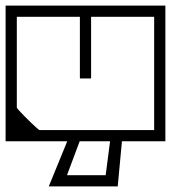

<svg xmlns="http://www.w3.org/2000/svg" viewBox="-40 -504 610 685"><path d="M-20 -357H20Q20 -329.5 20 -313Q20 -296.5 20 -281.2Q20 -266 20 -242Q20 -242 20 -242Q20 -242 20 -242Q20 -242 20 -242Q20 -242 20 -242Q20 -217 20 -204Q20 -191 20 -182.2Q20 -173.5 20 -161.8Q20 -150 20 -127H-20ZM550 -357V-127H510Q510 -150 510 -161.8Q510 -173.5 510 -182.2Q510 -191 510 -204Q510 -217 510 -242Q510 -242 510 -242Q510 -242 510 -242Q510 -242 510 -242Q510 -242 510 -242Q510 -266 510 -281.2Q510 -296.5 510 -313Q510 -329.5 510 -357ZM-20 -279H20V-120Q20 -118.5 27.8 -110Q35.5 -101.5 47 -89.8Q58.5 -78 70.5 -66.5Q82.5 -55 91 -47.5Q99.5 -40 101 -40Q101 -40 101 -40Q101 -40 101 -40Q101 -40 101 -40Q101 -40 118.2 -40Q135.5 -40 161 -40Q186.5 -40 212 -40Q237.5 -40 254.8 -40Q272 -40 272 -40Q272 -30.5 272 -20.2Q272 -10 272 0Q272 0 272 0Q272 0 272 0Q272 0 272 0Q272 0 272 0Q272 0 272 0Q268.5 0 246 0Q223.5 0 190.2 0Q157 0 120.8 0Q84.5 0 52.5 0Q20.5 0 0.2 0Q-20 0 -20 0Q-20 0 -20 0Q-20 0 -20 0Q-20 0 -20 0Q-20 0 -20 0Q-20 0 -20 -20.2Q-20 -40.5 -20 -72.2Q-20 -104 -20 -139.5Q-20 -175 -20 -206.8Q-20 -238.5 -20 -258.8Q-20 -279 -20 -279ZM-20 -205Q-20 -205 -20 -225.2Q-20 -245.5 -20 -277.2Q-20 -309 -20 -344.5Q-20 -380 -20 -411.8Q-20 -443.5 -20 -463.8Q-20 -484 -20 -484Q-20 -484 -20 -484Q-20 -484 -20 -484Q-20 -484 -20 -484Q-20 -484 -20 -484Q-20 -484 1 -484Q22 -484 55.2 -484Q88.5 -484 126 -484Q163.5 -484 196.8 -484Q230 -484 251 -484Q272 -484 272 -484Q272 -484 272 -484Q272 -484 272 -484Q272 -484 272 -484Q272 -484 272 -484Q272 -484 272 -484Q272 -474.5 272 -464.2Q272 -454 272 -444Q272 -444 253.8 -444Q235.5 -444 206.8 -444Q178 -444 146 -444Q114 -444 85.2 -444Q56.5 -444 38.2 -444Q20 -444 20 -444Q20 -444 20 -444Q20 -444 20 -444Q20 -444 20 -444Q20 -444 20 -444Q20 -444 20 -444Q20 -444 20 -444Q20 -444 20 -444Q20 -444 20 -444Q20 -444 20 -444Q20 -444 20 -444Q20 -444 20 -444Q20 -444 20 -444Q20 -444 20 -444Q20 -444 20 -426.8Q20 -409.5 20 -382.2Q20 -355 20 -324.5Q20 -294 20 -266.8Q20 -239.5 20 -222.2Q20 -205 20 -205ZM550 -205H510Q510 -205 510 -222.2Q510 -239.5 510 -266.8Q510 -294 510 -324.5Q510 -355 510 -382.2Q510 -409.5 510 -426.8Q510 -444 510 -444Q510 -444 510 -444Q510 -444 510 -444Q510 -444 510 -444Q510 -444 510 -444Q510 -444 510 -444Q510 -444 510 -444Q510 -444 510 -444Q510 -444 510 -444Q510 -444 510 -444Q510 -444 510 -444Q510 -444 510 -444Q510 -444 510 -444Q510 -444 510 -444Q510 -444 491.8 -444Q473.5 -444 444.8 -444Q416 -444 384 -444Q352 -444 323.2 -444Q294.5 -444 276.2 -444Q258 -444 258 -444Q258 -454 258 -464.2Q258 -474.5 258 -484Q258 -484 258 -484Q258 -484 258 -484Q258 -484 258 -484Q258 -484 258 -484Q258 -484 258 -484Q258 -484 279 -484Q300 -484 333.2 -484Q366.5 -484 404 -484Q441.5 -484 474.8 -484Q508 -484 529 -484Q550 -484 550 -484Q550 -484 550 -484Q550 -484 550 -484Q550 -484 550 -484Q550 -484 550 -484Q550 -484 550 -463.8Q550 -443.5 550 -411.8Q550 -380 550 -344.5Q550 -309 550 -277.2Q550 -245.5 550 -225.2Q550 -205 550 -205ZM550 -279Q550 -279 550 -258.8Q550 -238.5 550 -206.8Q550 -175 550 -139.5Q550 -104 550 -72.2Q550 -40.5 550 -20.2Q550 0 550 0Q550 0 550 0Q550 0 550 0Q550 0 550 0Q550 0 550 0Q550 0 529 0Q508 0 474.8 0Q441.5 0 404 0Q366.5 0 333.2 0Q300 0 279 0Q258 0 258 0Q258 0 258 0Q258 0 258 0Q258 0 258 0Q258 0 258 0Q258 0 258 0Q258 -10 258 -20.2Q258 -30.5 258 -40Q258 -40 276.2 -40Q294.5 -40 323.2 -40Q352 -40 384 -40Q416 -40 444.8 -40Q473.5 -40 491.8 -40Q510 -40 510 -40Q510 -40 510 -40Q510 -40 510 -40Q510 -40 510 -40Q510 -40 510 -40Q510 -40 510 -40Q510 -40 510 -40Q510 -40 510 -40Q510 -40 510 -40Q510 -40 510 -40Q510 -40 510 -40Q510 -40 510 -40Q510 -40 510 -40Q510 -40 510 -40Q510 -40 510 -57.2Q510 -74.5 510 -101.8Q510 -129 510 -159.5Q510 -190 510 -217.2Q510 -244.5 510 -261.8Q510 -279 510 -279ZM249 -446Q249 -446 257 -446Q265 -446 273 -446Q281 -446 281 -446Q282.5 -446 283.2 -446Q284 -446 284.5 -445.5Q285 -445 285 -444.2Q285 -443.5 285 -442Q285 -442 285 -442Q285 -442 285 -442Q285 -442 285 -442Q285 -442 285 -442Q285 -442 285 -442Q285 -442 285 -426.5Q285 -411 285 -386.8Q285 -362.5 285 -335Q285 -307.5 285 -283.2Q285 -259 285 -243.5Q285 -228 285 -228Q285 -226 284.8 -225.2Q284.5 -224.5 283.8 -224.2Q283 -224 281 -224Q281 -224 273 -224Q265 -224 257 -224Q249 -224 249 -224Q247 -224 246.2 -224.2Q245.5 -224.5 245.2 -225.2Q245 -226 245 -228Q245 -228 245 -243.5Q245 -259 245 -283.2Q245 -307.5 245 -335Q245 -362.5 245 -386.8Q245 -411 245 -426.5Q245 -442 245 -442Q245 -442 245 -442Q245 -442 245 -442Q245 -442 245 -442Q245 -442 245 -442Q245 -442 245 -442Q245 -443.5 245 -444.2Q245 -445 245.5 -445.5Q246 -446 246.8 -446Q247.5 -446 249 -446ZM396 -10 380 161Q380 161 380 161Q380 161 380 161Q380 161 380 161Q380 161 362.2 161Q344.5 161 316.5 161Q288.5 161 257 161Q225.5 161 197.5 161Q169.5 161 151.8 161Q134 161 134 161Q134 161 134 161Q134 161 134 161L204 -10H248L199 121Q199 121 199 121Q199 121 199 121Q199 121 213 121Q227 121 247.5 121Q268 121 288.5 121Q309 121 323 121Q337 121 337 121Q337 121 337 121Q337 121 337 121L354 -10Z"/></svg>

Font: Honk
Style: Regular
Weight: 400
Designer: Noopur Datye & Yesha Goshar
Foundry: Ek Type
Version: Version 1.000